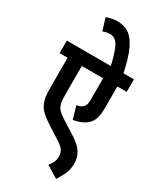

<svg xmlns="http://www.w3.org/2000/svg" viewBox="-266 -976 1035 1249"><g transform="rotate(30 252.0 -352.0)"><path d="M504 -528H434V-371Q434 -323 426.5 -295Q419 -267 401 -246Q367 -208 291 -194L264 -289Q298 -296 311 -310Q320 -320 323.5 -333.5Q327 -347 327 -374V-528H167V-315Q167 -275 171.5 -251Q176 -227 191.5 -209Q207 -191 240 -170L346 -103Q401 -67 421.5 -31.5Q442 4 442 48Q442 92 426 126.5Q410 161 389 192L300 138Q314 121 323.5 100.5Q333 80 333 56Q333 32 320.5 12Q308 -8 268 -33L174 -93Q139 -116 115.5 -137Q92 -158 80 -183Q69 -206 64.5 -232.5Q60 -259 60 -305V-528H0V-622H504ZM332 -615Q309 -717 286 -758.5Q263 -800 224 -800Q208 -800 195 -797Q182 -794 170 -789L142 -880Q182 -896 224 -896Q272 -896 309 -872.5Q346 -849 375 -788Q404 -727 427 -615Z"/></g></svg>

Font: Noto Sans Condensed SemiBold
Style: Italic
Weight: 600
Width: 3
Italic angle: -12°
Designer: Monotype Design Team
Foundry: Monotype Imaging Inc.
Version: Version 2.013; ttfautohint (v1.8.4.7-5d5b)